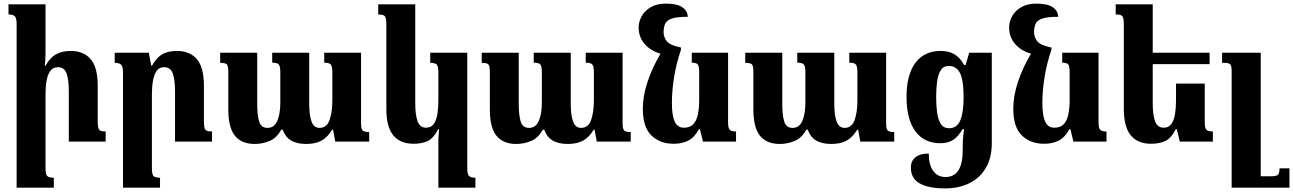

<svg xmlns="http://www.w3.org/2000/svg" viewBox="-20 -784 7159 1063"><path d="M565 -56V0H361V-279Q361 -343 348.5 -377.5Q336 -412 301 -412Q274 -412 259 -392Q244 -372 238 -338Q232 -304 232 -262V147Q232 179 240.5 189.5Q249 200 278 200V255H72V-652Q72 -684 62 -694Q52 -704 27 -704V-760H232V-492Q232 -474 231 -456Q230 -438 228 -421H233Q255 -463 288.5 -482.5Q322 -502 372 -502Q443 -502 482 -456.5Q521 -411 521 -309V-112Q521 -77 528.5 -66.5Q536 -56 565 -56Z M1154 -56V0H949V-279Q949 -342 936.5 -377Q924 -412 889 -412Q862 -412 847.5 -392Q833 -372 827 -337.5Q821 -303 821 -262V147Q821 179 829 189.5Q837 200 866 200V255H661V-384Q661 -416 650.5 -426Q640 -436 615 -436V-492H804L817 -421H822Q847 -466 879 -484Q911 -502 960 -502Q1031 -502 1070 -456.5Q1109 -411 1109 -309V-112Q1109 -77 1116.5 -66.5Q1124 -56 1154 -56Z M1775 -492H1979V-101Q1979 -73 1986.5 -63Q1994 -53 2024 -53V0H1836L1824 -66H1819Q1793 -23 1759.5 -5Q1726 13 1675 13Q1626 13 1593.5 -5Q1561 -23 1545 -66H1537Q1512 -20 1472.5 -3.5Q1433 13 1390 13Q1318 13 1281 -32Q1244 -77 1244 -179V-386Q1244 -419 1236 -427.5Q1228 -436 1199 -436V-492H1404V-209Q1404 -145 1415 -110.5Q1426 -76 1461 -76Q1499 -76 1515.5 -115.5Q1532 -155 1532 -217V-382Q1532 -416 1524 -426.5Q1516 -437 1487 -437V-492H1692V-209Q1692 -145 1705 -110.5Q1718 -76 1749 -76Q1789 -76 1804.5 -119.5Q1820 -163 1820 -229V-383Q1820 -415 1812 -426Q1804 -437 1775 -437Z M2407 255V-8Q2407 -23 2408.5 -38.5Q2410 -54 2411 -69H2406Q2380 -18 2347.5 -3Q2315 12 2270 12Q2196 12 2157.5 -34.5Q2119 -81 2119 -182V-648Q2119 -683 2111.5 -693.5Q2104 -704 2074 -704V-760H2279V-213Q2279 -148 2292 -112.5Q2305 -77 2339 -77Q2367 -77 2381.5 -97.5Q2396 -118 2401.5 -152.5Q2407 -187 2407 -229V-384Q2407 -416 2398.5 -426Q2390 -436 2362 -436V-492H2567V148Q2567 181 2577 190.5Q2587 200 2612 200V255Z M3223 -492H3427V-101Q3427 -73 3434.5 -63Q3442 -53 3472 -53V0H3284L3272 -66H3267Q3241 -23 3207.5 -5Q3174 13 3123 13Q3074 13 3041.5 -5Q3009 -23 2993 -66H2985Q2960 -20 2920.5 -3.5Q2881 13 2838 13Q2766 13 2729 -32Q2692 -77 2692 -179V-386Q2692 -419 2684 -427.5Q2676 -436 2647 -436V-492H2852V-209Q2852 -145 2863 -110.5Q2874 -76 2909 -76Q2947 -76 2963.5 -115.5Q2980 -155 2980 -217V-382Q2980 -416 2972 -426.5Q2964 -437 2935 -437V-492H3140V-209Q3140 -145 3153 -110.5Q3166 -76 3197 -76Q3237 -76 3252.5 -119.5Q3268 -163 3268 -229V-383Q3268 -415 3260 -426Q3252 -437 3223 -437Z M3710 12Q3634 12 3586.5 -34Q3539 -80 3539 -182Q3539 -252 3564.5 -329.5Q3590 -407 3637 -487Q3583 -502 3549.5 -540Q3516 -578 3516 -632Q3516 -665 3533 -695Q3550 -725 3583.5 -744.5Q3617 -764 3666 -764Q3727 -764 3756.5 -744.5Q3786 -725 3788 -691Q3729 -691 3700.5 -681.5Q3672 -672 3663 -653Q3654 -634 3654 -606Q3654 -578 3672 -555.5Q3690 -533 3750 -521V-508Q3725 -435 3712.5 -359.5Q3700 -284 3700 -212Q3700 -145 3715.5 -111Q3731 -77 3766 -77Q3801 -77 3819 -97Q3837 -117 3844 -151.5Q3851 -186 3851 -229V-384Q3851 -417 3843.5 -427Q3836 -437 3810 -437V-492H4011V-107Q4011 -74 4020.5 -65Q4030 -56 4055 -56V0H3872L3855 -69H3850Q3825 -23 3790.5 -5.5Q3756 12 3710 12Z M4682 -492H4886V-101Q4886 -73 4893.5 -63Q4901 -53 4931 -53V0H4743L4731 -66H4726Q4700 -23 4666.5 -5Q4633 13 4582 13Q4533 13 4500.5 -5Q4468 -23 4452 -66H4444Q4419 -20 4379.5 -3.5Q4340 13 4297 13Q4225 13 4188 -32Q4151 -77 4151 -179V-386Q4151 -419 4143 -427.5Q4135 -436 4106 -436V-492H4311V-209Q4311 -145 4322 -110.5Q4333 -76 4368 -76Q4406 -76 4422.5 -115.5Q4439 -155 4439 -217V-382Q4439 -416 4431 -426.5Q4423 -437 4394 -437V-492H4599V-209Q4599 -145 4612 -110.5Q4625 -76 4656 -76Q4696 -76 4711.5 -119.5Q4727 -163 4727 -229V-383Q4727 -415 4719 -426Q4711 -437 4682 -437Z M5213 259Q5121 259 5072 231.5Q5023 204 5023 144Q5023 107 5048.5 86.5Q5074 66 5122 66Q5122 128 5146.5 162Q5171 196 5215 196Q5310 196 5310 48V35Q5310 14 5311 -9Q5312 -32 5318 -69H5309Q5284 -26 5255.5 -8.5Q5227 9 5186 9Q5097 9 5048 -57Q4999 -123 4999 -248Q4999 -370 5048 -436Q5097 -502 5189 -502Q5232 -502 5263.5 -484Q5295 -466 5318 -424H5326L5346 -492H5471V9Q5471 89 5438.5 145Q5406 201 5347.5 230Q5289 259 5213 259ZM5235 -74Q5278 -74 5296.5 -117.5Q5315 -161 5315 -246Q5315 -340 5295 -379.5Q5275 -419 5233 -419Q5203 -419 5188 -394.5Q5173 -370 5168 -331Q5163 -292 5163 -247Q5163 -203 5168 -163Q5173 -123 5188.5 -98.5Q5204 -74 5235 -74Z M5761 12Q5685 12 5637.5 -34Q5590 -80 5590 -182Q5590 -252 5615.5 -329.5Q5641 -407 5688 -487Q5634 -502 5600.5 -540Q5567 -578 5567 -632Q5567 -665 5584 -695Q5601 -725 5634.5 -744.5Q5668 -764 5717 -764Q5778 -764 5807.5 -744.5Q5837 -725 5839 -691Q5780 -691 5751.5 -681.5Q5723 -672 5714 -653Q5705 -634 5705 -606Q5705 -578 5723 -555.5Q5741 -533 5801 -521V-508Q5776 -435 5763.5 -359.5Q5751 -284 5751 -212Q5751 -145 5766.5 -111Q5782 -77 5817 -77Q5852 -77 5870 -97Q5888 -117 5895 -151.5Q5902 -186 5902 -229V-384Q5902 -417 5894.5 -427Q5887 -437 5861 -437V-492H6062V-107Q6062 -74 6071.5 -65Q6081 -56 6106 -56V0H5923L5906 -69H5901Q5876 -23 5841.5 -5.5Q5807 12 5761 12Z M6650 -321V-107Q6650 -74 6660 -65Q6670 -56 6695 -56V0H6512L6495 -69H6490Q6464 -18 6431 -3Q6398 12 6353 12Q6279 12 6240.5 -34.5Q6202 -81 6202 -182V-648Q6202 -683 6194.5 -693.5Q6187 -704 6157 -704V-760H6362V-492H6677V-429H6362V-213Q6362 -148 6375 -112.5Q6388 -77 6423 -77Q6450 -77 6465 -97.5Q6480 -118 6485.5 -152.5Q6491 -187 6491 -229V-321Z M7119 148V255H6799V-388Q6799 -420 6791 -428Q6783 -436 6758 -436H6746V-492H6960V192H7016Q7045 192 7054.5 184.5Q7064 177 7064 148Z"/></svg>

Font: Noto Serif Armenian SemiCondensed ExtraBold
Style: Regular
Weight: 800
Width: 4
Designer: Monotype Design Team
Foundry: Monotype Imaging Inc.
Version: Version 2.008; ttfautohint (v1.8.4.7-5d5b)